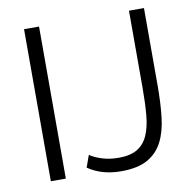

<svg xmlns="http://www.w3.org/2000/svg" viewBox="-80 -791 889 883"><g transform="rotate(-10 364.5 -349.5)"><path d="M89 0V-710H159V0ZM282 -89Q304 -74 338.5 -63Q373 -52 416 -52Q470 -52 502.5 -71.5Q535 -91 552 -129Q569 -167 574 -222.5Q579 -278 579 -349V-710H649V-349Q649 -268 641.5 -201.5Q634 -135 610 -88Q586 -41 540 -15Q494 11 416 11Q326 11 262 -33Z"/></g></svg>

Font: Boldmen
Style: Regular
Weight: 400
Designer: Matt McInerney, Pablo Impallari, Rodrigo Fuenzalida
Foundry: LIVING CONCEPT
Version: Version 1.000